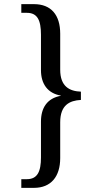

<svg xmlns="http://www.w3.org/2000/svg" viewBox="-20 -780 436 928"><path d="M83 128H144C227 128 271 73 271 -16V-189C271 -272 316 -294 371 -297V-337C316 -339 271 -362 271 -443V-617C271 -708 227 -760 144 -760H83V-718H110C161 -718 178 -682 178 -612V-441C178 -375 210 -329 274 -318V-317C208 -305 178 -259 178 -192V-19C178 49 161 86 110 86H83Z"/></svg>

Font: Noto Serif Devanagari Condensed
Style: Regular
Weight: 400
Width: 3
Designer: Universal Thirst, Indian Type Foundry and the Monotype Design Team
Foundry: Monotype Imaging Inc.
Version: Version 2.004